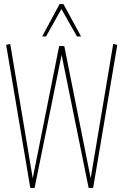

<svg xmlns="http://www.w3.org/2000/svg" viewBox="-20 -918 602 938"><path d="M435 0H413L281 -650L149 0H128L10 -699L30 -703L140 -47L269 -693H294L423 -47L533 -703L553 -699ZM186 -740 271 -898H290L376 -740H356L280 -874L205 -740Z"/></svg>

Font: Georama SemiCondensed Thin
Style: Regular
Weight: 100
Width: 4
Designer: Jean-Baptiste Levee
Foundry: Production Type
Version: Version 1.000